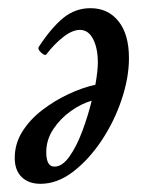

<svg xmlns="http://www.w3.org/2000/svg" viewBox="-20 -436 371 469"><path d="M79 13Q50 13 33 -3.5Q16 -20 16 -50Q16 -85 34.5 -114.5Q53 -144 83 -167Q113 -190 147 -206Q181 -222 213 -229Q219 -263 219 -283Q219 -318 207.5 -340.5Q196 -363 175 -363Q157 -363 135 -346Q113 -329 93 -303Q90 -299 80.5 -307.5Q71 -316 75 -322Q106 -369 135 -392.5Q164 -416 201 -416Q244 -416 269.5 -384Q295 -352 295 -294Q295 -246 277 -192.5Q259 -139 228 -92.5Q197 -46 158.5 -16.5Q120 13 79 13ZM93 -64Q93 -29 113 -29Q132 -29 149.5 -53.5Q167 -78 181 -115.5Q195 -153 204 -190Q179 -183 153.5 -165Q128 -147 110.5 -121Q93 -95 93 -64Z"/></svg>

Font: Junicode Two Beta Condensed Medium
Style: Italic
Weight: 500
Width: 3
Italic angle: -9°
Version: Version 1.053; ttfautohint (v1.8.4)